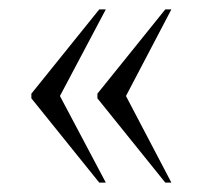

<svg xmlns="http://www.w3.org/2000/svg" viewBox="-20 -475 423 410"><path d="M333 -85H346L249 -270L346 -455H333L188 -275V-265ZM192 -85H206L108 -270L206 -455H192L47 -275V-265Z"/></svg>

Font: Noto Serif Display ExtraCondensed Light
Style: Regular
Weight: 300
Width: 2
Designer: Monotype Design Team
Foundry: Monotype Imaging Inc.
Version: Version 2.009